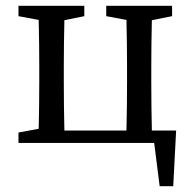

<svg xmlns="http://www.w3.org/2000/svg" viewBox="-20 -495 661 665"><path d="M44 -439V-475H272V-439L203 -425Q202 -387 201.5 -343Q201 -299 201 -265V-210Q201 -174 201.5 -127.5Q202 -81 203 -43H418Q419 -81 419.5 -127.5Q420 -174 420 -210V-265Q420 -299 419.5 -343.5Q419 -388 418 -426L348 -439V-475H576V-439L506 -425Q505 -387 504.5 -343Q504 -299 504 -265V-210Q504 -174 504.5 -127.5Q505 -81 506 -43H590L580 150H533L514 0H44V-36L114 -49Q115 -87 115.5 -131Q116 -175 116 -210V-265Q116 -299 115.5 -343.5Q115 -388 114 -426Z"/></svg>

Font: Source Serif Pro
Style: Regular
Weight: 400
Designer: Frank Grießhammer
Foundry: Adobe Systems Incorporated
Version: Version 2.000;PS 1.000;hotconv 16.6.51;makeotf.lib2.5.65220